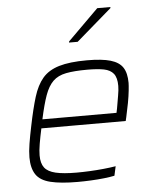

<svg xmlns="http://www.w3.org/2000/svg" viewBox="-53 -786 670 839"><g transform="rotate(-5 282.0 -366.5)"><path d="M254 8Q180 8 135 -3Q90 -14 71.5 -42Q53 -70 53 -117Q53 -143 58.5 -177Q64 -211 73 -254Q88 -328 103.5 -378.5Q119 -429 145 -459.5Q171 -490 217.5 -504Q264 -518 340 -518Q406 -518 443.5 -507Q481 -496 497 -471.5Q513 -447 513 -404Q513 -394 510.5 -370Q508 -346 502.5 -316.5Q497 -287 490 -256L486 -239H116Q108 -202 103 -172.5Q98 -143 98 -122Q98 -87 112.5 -68Q127 -49 161 -41Q195 -33 253 -33Q279 -33 310 -34.5Q341 -36 371 -39Q401 -42 425 -46L416 -5Q397 -1 370 2Q343 5 312.5 6.5Q282 8 254 8ZM124 -278H449L453 -297Q458 -328 462.5 -352.5Q467 -377 467 -395Q467 -431 453 -448.5Q439 -466 411 -471.5Q383 -477 338 -477Q281 -477 245 -470Q209 -463 187.5 -442Q166 -421 152 -382Q138 -343 124 -278ZM269 -602 270 -607 405 -741H463L462 -736L307 -602Z"/></g></svg>

Font: Saira Thin ExtraLight
Style: Italic
Weight: 250
Italic angle: -12°
Version: Version 1.101